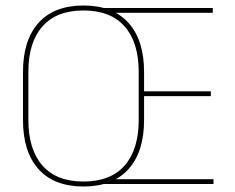

<svg xmlns="http://www.w3.org/2000/svg" viewBox="-20 -668 853 697"><path d="M283 9Q176.5 9 120 -53.8Q63.5 -116.5 63.5 -232.5V-406.5Q63.5 -522.5 120 -585.2Q176.5 -648 283 -648Q389.5 -648 446.2 -585.2Q503 -522.5 503 -406.5V-232.5Q503 -116.5 446.2 -53.8Q389.5 9 283 9ZM283 -9Q381.5 -9 432.5 -67.2Q483.5 -125.5 483.5 -232.5V-407Q483.5 -514 432.5 -572Q381.5 -630 283 -630Q185 -630 134 -572Q83 -514 83 -407V-232.5Q83 -125.5 134 -67.2Q185 -9 283 -9ZM353.5 0V-17.5H755V0ZM493.5 -319V-336.5H745.5V-319ZM352.5 -621.5V-639H752.5V-621.5Z"/></svg>

Font: Anek Tamil Thin
Style: Regular
Weight: 250
Designer: Aadarsh Rajan (Tamil), Yesha Goshar (Latin)
Foundry: Ek Type
Version: Version 1.003